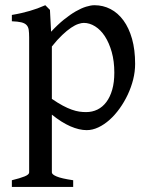

<svg xmlns="http://www.w3.org/2000/svg" viewBox="-20 -489 580 743"><path d="M422.4 -208Q422.4 -252 412.4 -287.6Q402.3 -323.2 386 -348.4Q369.6 -373.5 348.1 -387Q326.7 -400.4 304.2 -400.4Q295.4 -400.4 283 -396.2Q270.5 -392.1 254.9 -381.6Q239.3 -371.1 220.7 -353.5Q202.1 -335.9 180.7 -309.1V-106.4Q204.1 -90.3 222.9 -80.3Q241.7 -70.3 257.6 -64.7Q273.4 -59.1 286.9 -57.1Q300.3 -55.2 313 -55.2Q336.9 -55.2 356.9 -64.9Q377 -74.7 391.6 -94.2Q406.2 -113.8 414.3 -142.1Q422.4 -170.4 422.4 -208ZM502.9 -241.7Q502.9 -211.9 495.4 -181.6Q487.8 -151.4 474.4 -122.8Q460.9 -94.2 442.9 -69.1Q424.8 -43.9 404.1 -25.4Q383.3 -6.8 360.6 3.9Q337.9 14.6 315.4 14.6Q286.6 14.6 252.4 -0.2Q218.3 -15.1 180.7 -45.4V178.2Q180.7 186 199 193.8Q217.3 201.7 263.2 208.5V234.4H25.9V208.5Q58.1 200.7 75.4 193.6Q92.8 186.5 92.8 178.2V-343.8Q92.8 -361.8 91.1 -373.5Q89.4 -385.3 82.5 -392.3Q75.7 -399.4 62.5 -402.6Q49.3 -405.8 25.9 -406.7V-431.2Q46.4 -434.6 63.2 -438.5Q80.1 -442.4 95.2 -446.8Q110.4 -451.2 125 -456.5Q139.6 -461.9 155.3 -468.8L173.3 -450.7L177.7 -366.2Q203.1 -393.6 227.3 -413.1Q251.5 -432.6 273.2 -445.1Q294.9 -457.5 313.2 -463.1Q331.5 -468.8 345.7 -468.8Q378.9 -468.8 407.7 -453.9Q436.5 -439 457.8 -409.9Q479 -380.9 491 -338.6Q502.9 -296.4 502.9 -241.7Z"/></svg>

Font: Gentium Book Basic
Style: Regular
Weight: 400
Designer: J. Victor Gaultney and Annie Olsen
Foundry: SIL International
Version: Version 1.102; 2013; Maintenance release